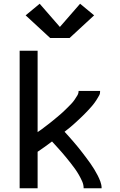

<svg xmlns="http://www.w3.org/2000/svg" viewBox="-20 -1006 640 1026"><path d="M85 0V-735H181V-300Q192 -307 202.5 -315Q213 -323 223.5 -331Q234 -339 244.5 -347Q255 -355 265 -363.5Q275 -372 285.5 -380.5Q296 -389 305.5 -397.5Q315 -406 324.5 -415Q334 -424 343.5 -433.5Q353 -443 362 -452.5Q371 -462 378.5 -473Q386 -484 393 -495.5Q400 -507 400 -520H515Q515 -520 515 -520Q515 -520 515 -520Q515 -505 511.5 -499Q508 -493 503.5 -485Q499 -477 494 -469.5Q489 -462 483.5 -454.5Q478 -447 472 -440Q466 -433 460 -426.5Q454 -420 447.5 -413Q441 -406 434.5 -399.5Q428 -393 421.5 -386.5Q415 -380 408.5 -374Q402 -368 395 -361.5Q388 -355 381.5 -349Q375 -343 368 -337Q361 -331 354 -325Q347 -319 339.5 -313.5Q332 -308 325 -302Q338 -288 350 -274.5Q362 -261 374 -247Q386 -233 397.5 -219Q409 -205 420 -190.5Q431 -176 442 -161.5Q453 -147 463.5 -132Q474 -117 483.5 -101.5Q493 -86 501.5 -69.5Q510 -53 516.5 -35.5Q523 -18 523 0H427Q427 -19 419 -37Q411 -55 401.5 -71.5Q392 -88 381 -103.5Q370 -119 358 -134Q346 -149 334 -164Q322 -179 309.5 -193Q297 -207 284 -221.5Q271 -236 258 -250Q239 -236 220 -222Q201 -208 181 -195V0ZM248 -803 117 -924 192 -986 300 -862 408 -986 483 -924 352 -803Z"/></svg>

Font: Zed Mono Medium Extended
Style: Regular
Weight: 500
Width: 7
Monospace: yes
Designer: Belleve Invis
Foundry: Belleve Invis
Version: Version 1.0.0; ttfautohint (v1.8.4)